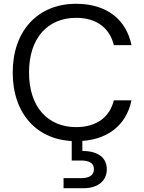

<svg xmlns="http://www.w3.org/2000/svg" viewBox="-20 -732 760 1012"><path d="M381 12C541 12 645 -68 673 -203H580C559 -118 493 -62 381 -62C233 -62 133 -167 133 -350C133 -533 233 -638 381 -638C493 -638 559 -581 580 -494H673C645 -631 541 -712 381 -712C176 -712 47 -566 47 -350C47 -132 176 12 381 12ZM422 260C493 260 543 223 543 160C543 95 490 63 414 64V-6H358V114H407C452 114 475 129 475 159C475 191 452 207 407 207H315V260Z"/></svg>

Font: Rootstock Sans Body
Style: Regular
Weight: 400
Designer: Colophon Foundry, Jonny Pinhorn
Foundry: Colophon Foundry
Version: Version 1.200;FEAKit 1.0